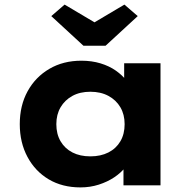

<svg xmlns="http://www.w3.org/2000/svg" viewBox="-20 -806 839 835"><path d="M330 9Q251 9 192 -26Q133 -61 99.5 -123.5Q66 -186 66 -266Q66 -347 100 -409Q134 -471 194.5 -506.5Q255 -542 334 -542Q379 -542 417 -530.5Q455 -519 483.5 -499Q512 -479 530.5 -455Q549 -431 555 -405H520V-531H678V0H517V-136L551 -131Q545 -105 526 -80Q507 -55 477 -35Q447 -15 409.5 -3Q372 9 330 9ZM373 -126Q418 -126 451.5 -143Q485 -160 503.5 -191.5Q522 -223 522 -266Q522 -308 503.5 -339.5Q485 -371 451.5 -389Q418 -407 373 -407Q328 -407 295 -389Q262 -371 243.5 -339.5Q225 -308 225 -266Q225 -223 243.5 -191.5Q262 -160 295 -143Q328 -126 373 -126ZM343 -607 203 -736 261 -786 406 -700H376L521 -786L579 -736L439 -607Z"/></svg>

Font: Lexend Exa
Style: Bold
Weight: 700
Designer: Bonnie Shaver-Troup, Thomas Jockin
Foundry: Lexend
Version: Version 1.007